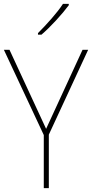

<svg xmlns="http://www.w3.org/2000/svg" viewBox="-20 -971 475 991"><path d="M218 -306 406 -714H435L232 -276V0H206V-274L0 -714H29ZM335 -944Q309 -909 269.5 -866Q230 -823 194 -792H176V-800Q210 -834 246 -875Q282 -916 305 -951H335Z"/></svg>

Font: Noto Sans Myanmar UI SemiCondensed Thin
Style: Regular
Weight: 100
Width: 4
Designer: Monotype Design Team
Foundry: Monotype Imaging Inc.
Version: Version 2.103; ttfautohint (v1.8.4.7-5d5b)